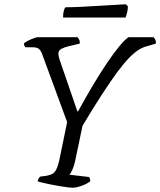

<svg xmlns="http://www.w3.org/2000/svg" viewBox="-20 -878 749 898"><path d="M318 0Q311 0 295.5 -2Q280 -4 259 -7.5Q238 -11 218 -15Q198 -19 181 -23Q164 -27 156 -30Q158 -38 161 -43.5Q164 -49 168 -52L198 -56Q212 -59 223.5 -64Q235 -69 244 -87Q253 -105 261 -146L294 -307L176 -628Q170 -643 161 -650Q152 -657 130 -657H99Q97 -659 94.5 -663.5Q92 -668 92 -675Q98 -681 111 -687.5Q124 -694 137.5 -699Q151 -704 157 -704H343Q346 -700 350 -693Q354 -686 353 -674L302 -662Q281 -657 267 -649.5Q253 -642 253 -626Q253 -622 254.5 -614.5Q256 -607 259 -598L342 -357H345Q380 -421 414.5 -479Q449 -537 480.5 -583.5Q512 -630 538 -661.5Q564 -693 581 -704H699Q702 -700 706 -693Q710 -686 709 -674L664 -661Q646 -656 627 -644Q608 -632 584 -607.5Q560 -583 529.5 -542Q499 -501 459 -439.5Q419 -378 366 -290L331 -123Q326 -100 318 -83Q310 -66 304 -61L397 -50Q399 -47 400.5 -42.5Q402 -38 402 -30Q385 -17 360.5 -8.5Q336 0 318 0ZM275 -796Q275 -815 278.5 -827.5Q282 -840 286 -844Q316 -844 356.5 -846Q397 -848 439 -850.5Q481 -853 515.5 -855Q550 -857 568 -858L578 -849Q578 -832 574 -817Q570 -802 567 -796Z"/></svg>

Font: Texturina Medium 12pt ExtraLight
Style: Italic
Weight: 250
Italic angle: -11°
Version: Version 1.002